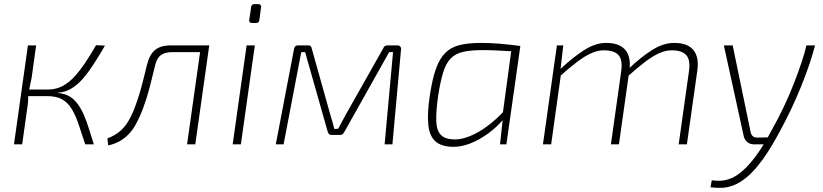

<svg xmlns="http://www.w3.org/2000/svg" viewBox="-20 -703 4010 935"><path d="M491 -481Q471 -446 451 -414Q431 -382 410.5 -353.5Q390 -325 367.5 -303Q345 -281 319.5 -267.5Q294 -254 264 -252L262 -250Q293 -248 316 -235Q339 -222 356.5 -199Q374 -176 387.5 -145.5Q401 -115 412.5 -78Q424 -41 437 0H395Q378 -52 363.5 -95.5Q349 -139 330.5 -170.5Q312 -202 283.5 -218.5Q255 -235 210 -235L213 -267Q254 -267 286.5 -285Q319 -303 346 -333.5Q373 -364 398 -402Q423 -440 448 -483ZM156 -482 134 -324Q130 -304 126.5 -287.5Q123 -271 118 -250Q118 -232 117 -214.5Q116 -197 113 -178L88 0H48L116 -482ZM241 -267 237 -235H105L110 -267Z M986 -482 981 -449H817Q781 -449 761.5 -433Q742 -417 734 -379Q723 -332 709.5 -280Q696 -228 678 -179Q660 -130 637 -90Q623 -66 603.5 -46.5Q584 -27 560 -14Q536 -1 507 5L503 -29Q538 -42 562.5 -62.5Q587 -83 603 -110Q621 -139 635.5 -177Q650 -215 661.5 -254.5Q673 -294 681.5 -329.5Q690 -365 696 -388Q708 -437 735 -459.5Q762 -482 812 -482ZM999 -482 931 0H891L959 -482Z M1221 -482 1153 0H1113L1181 -482ZM1237 -683Q1245 -683 1249 -678.5Q1253 -674 1251 -666L1243 -605Q1241 -591 1227 -591H1209Q1191 -591 1194 -608L1203 -668Q1204 -683 1219 -683Z M1915 -482Q1924 -482 1929 -476.5Q1934 -471 1933 -463L1891 0H1853L1894 -449H1875L1656 -59Q1652 -53 1648 -49.5Q1644 -46 1637 -46H1592Q1586 -46 1582 -50.5Q1578 -55 1576 -61L1466 -449H1447L1361 0H1323L1412 -465Q1413 -473 1418 -477.5Q1423 -482 1432 -482H1482Q1489 -482 1493 -478Q1497 -474 1498 -467L1589 -143Q1594 -126 1599 -109.5Q1604 -93 1608 -75L1627 -76Q1637 -94 1645.5 -111Q1654 -128 1664 -145L1847 -469Q1852 -482 1866 -482Z M2322 -494Q2345 -494 2368.5 -493Q2392 -492 2416.5 -490Q2441 -488 2465 -485Q2489 -482 2514 -479L2497 -452Q2442 -455 2404 -457Q2366 -459 2331 -459Q2273 -459 2235.5 -450.5Q2198 -442 2175 -418.5Q2152 -395 2138.5 -351.5Q2125 -308 2114 -239Q2103 -162 2104.5 -114.5Q2106 -67 2127.5 -45.5Q2149 -24 2195 -24Q2229 -24 2269.5 -40.5Q2310 -57 2353.5 -89Q2397 -121 2438 -166L2442 -135Q2405 -88 2360 -55Q2315 -22 2271.5 -5Q2228 12 2190 12Q2130 12 2100.5 -14.5Q2071 -41 2065.5 -97.5Q2060 -154 2074 -244Q2086 -321 2103.5 -369.5Q2121 -418 2148.5 -445.5Q2176 -473 2218 -483.5Q2260 -494 2322 -494ZM2473 -479H2514L2446 0H2415L2428 -120L2425 -125Z M2723 -482 2709 -360 2712 -343 2664 0H2624L2692 -482ZM2932 -494Q2997 -494 3025.5 -459.5Q3054 -425 3045 -361L2994 0H2955L3005 -355Q3013 -410 2992.5 -434Q2972 -458 2921 -458Q2891 -458 2859.5 -444Q2828 -430 2791.5 -402.5Q2755 -375 2707 -332V-365Q2771 -425 2825.5 -459.5Q2880 -494 2932 -494ZM3263 -494Q3328 -494 3356.5 -459.5Q3385 -425 3376 -361L3325 0H3285L3335 -355Q3343 -411 3322 -434.5Q3301 -458 3251 -458Q3221 -458 3190 -444Q3159 -430 3122.5 -402.5Q3086 -375 3038 -332V-365Q3102 -426 3156.5 -460Q3211 -494 3263 -494Z M3949 -482Q3939 -442 3922 -391.5Q3905 -341 3882.5 -285Q3860 -229 3833 -172Q3806 -115 3777 -62Q3733 20 3695 72.5Q3657 125 3623 154.5Q3589 184 3558 197Q3527 210 3498 211.5Q3469 213 3440 209L3446 175Q3468 178 3491 177Q3514 176 3541 165Q3568 154 3598.5 127Q3629 100 3664 52.5Q3699 5 3739 -71Q3769 -124 3796.5 -182Q3824 -240 3846 -296.5Q3868 -353 3884 -401Q3900 -449 3907 -482ZM3548 -482 3636 -57Q3643 -33 3666 -33L3727 -34L3707 0H3651Q3633 0 3619.5 -11Q3606 -22 3602 -39L3505 -482Z"/></svg>

Font: Exo 2 ExtraLight
Style: Italic
Weight: 250
Italic angle: -8°
Designer: Natanael Gama
Foundry: Natanael Gama
Version: Version 2.010